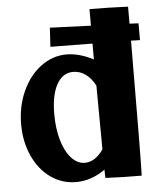

<svg xmlns="http://www.w3.org/2000/svg" viewBox="-54 -803 707 855"><g transform="rotate(-5 300.0 -376.0)"><path d="M195 -690 378 -683V-757Q460 -757 550 -753V-677L590 -675V-600L550 -601Q548 -64 545 2Q461 2 383 -2L382 -39Q320 5 252 5Q189 5 138.5 -31Q88 -67 59 -130.5Q30 -194 30 -272Q30 -352 60.5 -419.5Q91 -487 143.5 -526Q196 -565 258 -565Q315 -565 378 -532V-603L190 -605ZM298 -77Q344 -77 381 -130L379 -415Q362 -448 336.5 -466.5Q311 -485 281 -485Q234 -485 207.5 -437.5Q181 -390 181 -304Q181 -240 196 -188Q211 -136 238 -106.5Q265 -77 298 -77Z"/></g></svg>

Font: Otomanopee One
Style: Regular
Weight: 400
Designer: Das Ende der Wildnis
Foundry: Gutenberg Labo
Version: Version 3.005